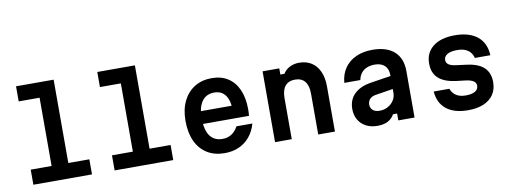

<svg xmlns="http://www.w3.org/2000/svg" viewBox="-66 -1229 4333 1629"><g transform="rotate(-10 2100.0 -415.0)"><path d="M115 -848H439V-130H620V0H115V-130H295V-718H115Z M815 -848H1139V-130H1320V0H815V-130H995V-718H815Z M1592 -368H1940L1892 -311Q1892 -407 1859 -455.5Q1826 -504 1761 -504Q1692 -504 1655.5 -453Q1619 -402 1619 -309Q1619 -208 1655.5 -156Q1692 -104 1765 -104Q1808 -104 1841.5 -125.5Q1875 -147 1898 -189H2035Q2017 -124 1978.5 -77.5Q1940 -31 1885 -6.5Q1830 18 1762 18Q1674 18 1611 -21Q1548 -60 1514 -133Q1480 -206 1480 -309Q1480 -407 1515 -478.5Q1550 -550 1613 -589Q1676 -628 1761 -628Q1843 -628 1901 -590.5Q1959 -553 1990 -482.5Q2021 -412 2021 -312Q2021 -297 2020 -284Q2019 -271 2018 -258H1592Z M2197 0V-610H2341V-557H2376Q2397 -591 2433 -609.5Q2469 -628 2514 -628Q2576 -628 2620.5 -599.5Q2665 -571 2689 -517.5Q2713 -464 2713 -390V0H2569V-354Q2569 -422 2540 -457.5Q2511 -493 2455 -493Q2399 -493 2370 -457.5Q2341 -422 2341 -354V0Z M3269 -384V-272L3111 -247Q3076 -242 3057.5 -223Q3039 -204 3039 -174Q3039 -144 3060 -126Q3081 -108 3118 -108Q3157 -108 3189 -125.5Q3221 -143 3240 -172.5Q3259 -202 3259 -239V-390Q3259 -443 3229 -472Q3199 -501 3143 -501Q3105 -501 3075 -488.5Q3045 -476 3026.5 -452Q3008 -428 3001 -393H2863Q2869 -466 2905 -518.5Q2941 -571 3002.5 -599.5Q3064 -628 3145 -628Q3268 -628 3333.5 -569Q3399 -510 3399 -401V0H3259V-59H3224Q3204 -23 3168 -4Q3132 15 3078 15Q3022 15 2980 -7Q2938 -29 2914.5 -69Q2891 -109 2891 -162Q2891 -241 2941 -290.5Q2991 -340 3083 -355Z M3732 -189Q3746 -150 3778 -129.5Q3810 -109 3860 -109Q3913 -109 3941 -126Q3969 -143 3969 -174Q3969 -199 3948 -213.5Q3927 -228 3884 -234L3800 -244Q3699 -257 3649.5 -302Q3600 -347 3600 -429Q3600 -522 3667.5 -575Q3735 -628 3855 -628Q3980 -628 4049.5 -571.5Q4119 -515 4124 -409H3991Q3979 -454 3945 -477.5Q3911 -501 3854 -501Q3798 -501 3768.5 -483.5Q3739 -466 3739 -434Q3739 -410 3760 -395.5Q3781 -381 3824 -376L3908 -365Q4010 -353 4059 -307.5Q4108 -262 4108 -181Q4108 -119 4078.5 -74.5Q4049 -30 3993.5 -6Q3938 18 3859 18Q3739 18 3672 -35.5Q3605 -89 3597 -189Z"/></g></svg>

Font: Martian Mono SemiExpanded SemiBold
Style: Regular
Weight: 600
Monospace: yes
Version: Version 0.930